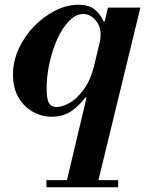

<svg xmlns="http://www.w3.org/2000/svg" viewBox="-20 -482 613 811"><path d="M262 282 436 -450H573L395 282ZM176 309V279H479V309ZM198 11Q156 11 118.5 -10Q81 -31 58 -70.5Q35 -110 35 -166Q35 -224 59.5 -277Q84 -330 124.5 -371.5Q165 -413 214 -437.5Q263 -462 312 -462Q352 -462 376.5 -444.5Q401 -427 418 -391H425L402 -300Q403 -311 404 -319Q405 -327 405 -336Q405 -373 382.5 -398Q360 -423 331 -423Q307 -423 284.5 -405Q262 -387 242.5 -355.5Q223 -324 208.5 -283.5Q194 -243 185.5 -198Q177 -153 177 -108Q177 -63 187 -46.5Q197 -30 219 -30Q243 -30 273.5 -47Q304 -64 333 -103Q362 -142 379 -208L347 -70H340Q321 -42 285.5 -15.5Q250 11 198 11Z"/></svg>

Font: Libre Bodoni
Style: Bold Italic
Weight: 700
Italic angle: -13°
Version: Version 2.005;gftools[0.9.23]